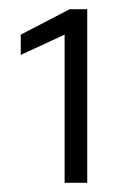

<svg xmlns="http://www.w3.org/2000/svg" viewBox="-20 -816 281 416"><path d="M120 -420V-741L25 -697V-741L131 -796H169V-420Z"/></svg>

Font: Saira SemiExpanded Light
Style: Regular
Weight: 300
Width: 6
Designer: Hector Gatti with collaboration of the Omnibus-Type team
Foundry: Omnibus-Type
Version: Version 1.101